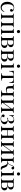

<svg xmlns="http://www.w3.org/2000/svg" viewBox="2744 -3402 668 6197"><g transform="rotate(90 3078.5 -303.0)"><path d="M318.5 -400.8Q356.5 -375.8 356.5 -338.7Q356.5 -317.7 344.4 -305.6Q332.3 -293.5 313.7 -293.5Q295.2 -293.5 282.3 -304.4Q269.4 -315.3 269.4 -333.9Q269.4 -350.8 279 -362.5Q288.7 -374.2 303.2 -378.2Q295.2 -392.7 274.6 -402.4Q254 -412.1 230.6 -412.1Q200.8 -412.1 175 -393.1Q149.2 -374.2 132.3 -330.2Q115.3 -286.3 115.3 -214.5Q115.3 -114.5 147.6 -69Q179.8 -23.4 231.5 -23.4Q266.1 -23.4 297.2 -43.5Q328.2 -63.7 348.4 -106.5L363.7 -100.8Q350 -54.8 312.5 -21.8Q275 11.3 215.3 11.3Q165.3 11.3 124.6 -14.5Q83.9 -40.3 60.5 -89.1Q37.1 -137.9 37.1 -202.4Q37.1 -267.7 60.9 -318.5Q84.7 -369.4 127.4 -398Q170.2 -426.6 225 -426.6Q279 -426.6 318.5 -400.8Z M861.3 -397.6Q827.4 -397.6 813.7 -385.1Q800 -372.6 800 -339.5V-75Q800 -41.9 813.7 -29.4Q827.4 -16.9 861.3 -16.9V0Q787.1 -3.2 764.5 -3.2Q741.9 -3.2 674.2 0V-16.9Q704 -16.9 715.7 -29.4Q727.4 -41.9 727.4 -75V-339.5Q727.4 -372.6 715.7 -385.1Q704 -397.6 674.2 -397.6H602.4Q572.6 -397.6 560.9 -385.1Q549.2 -372.6 549.2 -339.5V-75Q549.2 -41.9 560.9 -29.4Q572.6 -16.9 602.4 -16.9V0Q534.7 -3.2 512.1 -3.2Q489.5 -3.2 415.3 0V-16.9Q449.2 -16.9 462.9 -29.4Q476.6 -41.9 476.6 -75V-339.5Q476.6 -372.6 462.9 -385.1Q449.2 -397.6 415.3 -397.6V-414.5Q489.5 -411.3 512.1 -411.3Q539.5 -411.3 584.7 -412.9Q623.4 -414.5 642.7 -414.5Q661.3 -414.5 696.8 -412.9Q737.1 -411.3 764.5 -411.3Q787.1 -411.3 861.3 -414.5Z M1050 -565.3Q1050 -544.4 1034.7 -529Q1019.4 -513.7 998.4 -513.7Q977.4 -513.7 962.1 -529Q946.8 -544.4 946.8 -565.3Q946.8 -586.3 962.1 -601.6Q977.4 -616.9 998.4 -616.9Q1019.4 -616.9 1034.7 -601.6Q1050 -586.3 1050 -565.3ZM1041.9 -75Q1041.9 -41.9 1055.6 -29.4Q1069.4 -16.9 1103.2 -16.9V0Q1029 -3.2 1005.6 -3.2Q982.3 -3.2 908.1 0V-16.9Q941.9 -16.9 955.6 -29.4Q969.4 -41.9 969.4 -75V-327.4Q969.4 -364.5 955.6 -381.5Q941.9 -398.4 908.1 -398.4V-415.3Q933.9 -412.9 958.1 -412.9Q1008.9 -412.9 1041.9 -424.2Z M1528.2 -116.9Q1528.2 -64.5 1485.1 -32.3Q1441.9 0 1347.6 0Q1332.3 0 1298.4 -1.6Q1261.3 -3.2 1239.5 -3.2Q1218.5 -3.2 1144.4 0V-16.9Q1178.2 -16.9 1191.9 -29.4Q1205.6 -41.9 1205.6 -75V-339.5Q1205.6 -372.6 1191.9 -385.1Q1178.2 -397.6 1144.4 -397.6V-414.5Q1218.5 -411.3 1239.5 -411.3Q1261.3 -411.3 1300 -412.9Q1332.3 -414.5 1345.2 -414.5Q1429.8 -414.5 1466.1 -389.1Q1502.4 -363.7 1502.4 -316.9Q1502.4 -280.6 1471.4 -253.2Q1440.3 -225.8 1381.5 -216.1Q1458.9 -212.1 1493.5 -187.1Q1528.2 -162.1 1528.2 -116.9ZM1278.2 -339.5V-218.5H1310.5Q1358.1 -219.4 1383.5 -229.4Q1408.9 -239.5 1418.5 -258.9Q1428.2 -278.2 1428.2 -310.5Q1428.2 -352.4 1408.9 -375Q1389.5 -397.6 1337.1 -397.6Q1304 -397.6 1291.1 -384.7Q1278.2 -371.8 1278.2 -339.5ZM1452.4 -116.1Q1452.4 -164.5 1425.8 -184.7Q1399.2 -204.8 1350.8 -204.8H1278.2V-75Q1278.2 -41.1 1291.5 -29Q1304.8 -16.9 1339.5 -16.9Q1402.4 -16.9 1427.4 -44Q1452.4 -71 1452.4 -116.1Z M1968.5 -116.9Q1968.5 -64.5 1925.4 -32.3Q1882.3 0 1787.9 0Q1772.6 0 1738.7 -1.6Q1701.6 -3.2 1679.8 -3.2Q1658.9 -3.2 1584.7 0V-16.9Q1618.5 -16.9 1632.3 -29.4Q1646 -41.9 1646 -75V-339.5Q1646 -372.6 1632.3 -385.1Q1618.5 -397.6 1584.7 -397.6V-414.5Q1658.9 -411.3 1679.8 -411.3Q1701.6 -411.3 1740.3 -412.9Q1772.6 -414.5 1785.5 -414.5Q1870.2 -414.5 1906.5 -389.1Q1942.7 -363.7 1942.7 -316.9Q1942.7 -280.6 1911.7 -253.2Q1880.6 -225.8 1821.8 -216.1Q1899.2 -212.1 1933.9 -187.1Q1968.5 -162.1 1968.5 -116.9ZM1718.5 -339.5V-218.5H1750.8Q1798.4 -219.4 1823.8 -229.4Q1849.2 -239.5 1858.9 -258.9Q1868.5 -278.2 1868.5 -310.5Q1868.5 -352.4 1849.2 -375Q1829.8 -397.6 1777.4 -397.6Q1744.4 -397.6 1731.5 -384.7Q1718.5 -371.8 1718.5 -339.5ZM1892.7 -116.1Q1892.7 -164.5 1866.1 -184.7Q1839.5 -204.8 1791.1 -204.8H1718.5V-75Q1718.5 -41.1 1731.9 -29Q1745.2 -16.9 1779.8 -16.9Q1842.7 -16.9 1867.7 -44Q1892.7 -71 1892.7 -116.1Z M2166.9 -565.3Q2166.9 -544.4 2151.6 -529Q2136.3 -513.7 2115.3 -513.7Q2094.4 -513.7 2079 -529Q2063.7 -544.4 2063.7 -565.3Q2063.7 -586.3 2079 -601.6Q2094.4 -616.9 2115.3 -616.9Q2136.3 -616.9 2151.6 -601.6Q2166.9 -586.3 2166.9 -565.3ZM2158.9 -75Q2158.9 -41.9 2172.6 -29.4Q2186.3 -16.9 2220.2 -16.9V0Q2146 -3.2 2122.6 -3.2Q2099.2 -3.2 2025 0V-16.9Q2058.9 -16.9 2072.6 -29.4Q2086.3 -41.9 2086.3 -75V-327.4Q2086.3 -364.5 2072.6 -381.5Q2058.9 -398.4 2025 -398.4V-415.3Q2050.8 -412.9 2075 -412.9Q2125.8 -412.9 2158.9 -424.2Z M2653.2 -321Q2653.2 -289.5 2655.6 -271H2637.1Q2633.1 -325 2620.6 -352.4Q2608.1 -379.8 2586.7 -389.1Q2565.3 -398.4 2529 -398.4H2497.6V-83.1Q2497.6 -46 2519 -31.5Q2540.3 -16.9 2583.1 -16.9V0L2562.9 -0.8Q2483.1 -3.2 2461.3 -3.2Q2439.5 -3.2 2359.7 -0.8L2339.5 0V-16.9Q2382.3 -16.9 2403.6 -31.5Q2425 -46 2425 -83.1V-398.4H2385.5Q2350 -398.4 2330.6 -389.1Q2311.3 -379.8 2300.4 -352.4Q2289.5 -325 2285.5 -270.2H2266.9Q2269.4 -288.7 2269.4 -320.2Q2269.4 -360.5 2263.7 -413.7H2341.1Q2378.2 -413.7 2397.6 -412.9L2460.5 -412.1Q2482.3 -412.1 2524.2 -413.7L2581.5 -414.5H2658.9Q2653.2 -361.3 2653.2 -321Z M3055.6 -339.5V-75Q3055.6 -41.9 3069.4 -29.4Q3083.1 -16.9 3116.9 -16.9V0Q3042.7 -3.2 3016.9 -3.2Q2998.4 -3.2 2918.5 -0.8L2897.6 0V-16.9Q2940.3 -16.9 2961.7 -31.5Q2983.1 -46 2983.1 -83.1V-189.5Q2963.7 -176.6 2931.9 -167.3Q2900 -158.1 2868.5 -158.1Q2841.1 -158.1 2819.4 -166.1Q2797.6 -174.2 2784.7 -188.7Q2770.2 -204.8 2764.1 -229.8Q2758.1 -254.8 2758.1 -294.4V-339.5Q2758.1 -372.6 2744.4 -385.1Q2730.6 -397.6 2696.8 -397.6V-414.5Q2771 -411.3 2793.5 -411.3Q2816.1 -411.3 2883.9 -414.5V-397.6Q2854 -397.6 2842.3 -385.1Q2830.6 -372.6 2830.6 -339.5V-276.6Q2830.6 -242.7 2834.7 -224.2Q2838.7 -205.6 2853.2 -194.8Q2867.7 -183.9 2899.2 -183.9Q2922.6 -183.9 2945.2 -189.9Q2967.7 -196 2983.1 -205.6V-339.5Q2983.1 -372.6 2971.4 -385.1Q2959.7 -397.6 2929.8 -397.6V-414.5Q2997.6 -411.3 3020.2 -411.3Q3042.7 -411.3 3116.9 -414.5V-397.6Q3083.1 -397.6 3069.4 -385.1Q3055.6 -372.6 3055.6 -339.5Z M3560.5 -339.5V-75Q3560.5 -41.9 3574.2 -29.4Q3587.9 -16.9 3621.8 -16.9V0Q3547.6 -3.2 3525 -3.2Q3502.4 -3.2 3434.7 0V-16.9Q3464.5 -16.9 3476.2 -29.4Q3487.9 -41.9 3487.9 -75V-320.2L3298.4 -58.1Q3300.8 -35.5 3312.9 -26.2Q3325 -16.9 3350.8 -16.9V0Q3283.1 -3.2 3260.5 -3.2Q3237.9 -3.2 3163.7 0V-16.9Q3197.6 -16.9 3211.3 -29.4Q3225 -41.9 3225 -75V-339.5Q3225 -372.6 3211.3 -385.1Q3197.6 -397.6 3163.7 -397.6V-414.5Q3237.9 -411.3 3260.5 -411.3Q3283.1 -411.3 3350.8 -414.5V-397.6Q3321 -397.6 3309.3 -385.1Q3297.6 -372.6 3297.6 -339.5V-84.7L3487.9 -346.8Q3487.1 -375.8 3475 -386.7Q3462.9 -397.6 3434.7 -397.6V-414.5Q3502.4 -411.3 3525 -411.3Q3547.6 -411.3 3621.8 -414.5V-397.6Q3587.9 -397.6 3574.2 -385.1Q3560.5 -372.6 3560.5 -339.5Z M3966.1 -332.3Q3965.3 -287.1 3929.4 -260.5Q3893.5 -233.9 3843.5 -221.8Q3912.1 -219.4 3950.8 -191.9Q3989.5 -164.5 3989.5 -114.5Q3989.5 -77.4 3965.7 -48.8Q3941.9 -20.2 3902 -4.4Q3862.1 11.3 3815.3 11.3Q3754.8 11.3 3711.3 -17.7Q3673.4 -42.7 3673.4 -74.2Q3673.4 -93.5 3685.5 -105.6Q3697.6 -117.7 3716.1 -117.7Q3735.5 -117.7 3748 -106Q3760.5 -94.4 3760.5 -74.2Q3760.5 -57.3 3751.2 -46.8Q3741.9 -36.3 3726.6 -33.1Q3733.9 -21 3760.9 -11.7Q3787.9 -2.4 3816.1 -2.4Q3863.7 -2.4 3889.5 -31.5Q3915.3 -60.5 3915.3 -108.1Q3915.3 -154 3892.3 -183.9Q3869.4 -213.7 3830.6 -214.5Q3811.3 -204 3796.8 -204Q3779 -204 3779 -217.7Q3779 -230.6 3797.6 -230.6Q3808.9 -230.6 3831.5 -225.8Q3894.4 -244.4 3894.4 -322.6Q3894.4 -363.7 3878.6 -387.5Q3862.9 -411.3 3831.5 -411.3Q3802.4 -411.3 3775.4 -393.5Q3748.4 -375.8 3732.3 -344Q3716.1 -312.1 3716.9 -271.8H3698.4Q3699.2 -289.5 3699.2 -321Q3699.2 -362.1 3694.4 -420.2H3712.9Q3715.3 -401.6 3719.4 -393.1Q3723.4 -384.7 3730.6 -384.7Q3737.1 -384.7 3758.1 -398.4Q3777.4 -411.3 3797.6 -419Q3817.7 -426.6 3847.6 -426.6Q3901.6 -426.6 3933.9 -400.4Q3966.1 -374.2 3966.1 -332.3Z M4429.8 -339.5V-75Q4429.8 -41.9 4443.5 -29.4Q4457.3 -16.9 4491.1 -16.9V0Q4416.9 -3.2 4394.4 -3.2Q4371.8 -3.2 4304 0V-16.9Q4333.9 -16.9 4345.6 -29.4Q4357.3 -41.9 4357.3 -75V-205.6H4179V-75Q4179 -41.9 4190.7 -29.4Q4202.4 -16.9 4232.3 -16.9V0Q4164.5 -3.2 4141.9 -3.2Q4119.4 -3.2 4045.2 0V-16.9Q4079 -16.9 4092.7 -29.4Q4106.5 -41.9 4106.5 -75V-339.5Q4106.5 -372.6 4092.7 -385.1Q4079 -397.6 4045.2 -397.6V-414.5Q4119.4 -411.3 4141.9 -411.3Q4164.5 -411.3 4232.3 -414.5V-397.6Q4202.4 -397.6 4190.7 -385.1Q4179 -372.6 4179 -339.5V-221.8H4357.3V-339.5Q4357.3 -372.6 4345.6 -385.1Q4333.9 -397.6 4304 -397.6V-414.5Q4371.8 -411.3 4394.4 -411.3Q4416.9 -411.3 4491.1 -414.5V-397.6Q4457.3 -397.6 4443.5 -385.1Q4429.8 -372.6 4429.8 -339.5Z M4934.7 -339.5V-75Q4934.7 -41.9 4948.4 -29.4Q4962.1 -16.9 4996 -16.9V0Q4921.8 -3.2 4899.2 -3.2Q4876.6 -3.2 4808.9 0V-16.9Q4838.7 -16.9 4850.4 -29.4Q4862.1 -41.9 4862.1 -75V-320.2L4672.6 -58.1Q4675 -35.5 4687.1 -26.2Q4699.2 -16.9 4725 -16.9V0Q4657.3 -3.2 4634.7 -3.2Q4612.1 -3.2 4537.9 0V-16.9Q4571.8 -16.9 4585.5 -29.4Q4599.2 -41.9 4599.2 -75V-339.5Q4599.2 -372.6 4585.5 -385.1Q4571.8 -397.6 4537.9 -397.6V-414.5Q4612.1 -411.3 4634.7 -411.3Q4657.3 -411.3 4725 -414.5V-397.6Q4695.2 -397.6 4683.5 -385.1Q4671.8 -372.6 4671.8 -339.5V-84.7L4862.1 -346.8Q4861.3 -375.8 4849.2 -386.7Q4837.1 -397.6 4808.9 -397.6V-414.5Q4876.6 -411.3 4899.2 -411.3Q4921.8 -411.3 4996 -414.5V-397.6Q4962.1 -397.6 4948.4 -385.1Q4934.7 -372.6 4934.7 -339.5Z M5464.5 -16.9V0Q5433.9 5.6 5414.5 5.6Q5380.6 5.6 5362.9 -10.1Q5345.2 -25.8 5335.5 -58.9Q5333.9 -64.5 5327.4 -87.9Q5321 -111.3 5312.1 -132.7Q5303.2 -154 5292.7 -168.5Q5275.8 -191.9 5248.8 -200.4Q5221.8 -208.9 5176.6 -207.3V-75Q5176.6 -41.9 5188.3 -29.4Q5200 -16.9 5229.8 -16.9V0Q5162.1 -3.2 5138.7 -3.2Q5116.9 -3.2 5042.7 0V-16.9Q5076.6 -16.9 5090.3 -29.4Q5104 -41.9 5104 -75V-339.5Q5104 -372.6 5090.3 -385.1Q5076.6 -397.6 5042.7 -397.6V-414.5Q5116.9 -411.3 5138.7 -411.3Q5162.1 -411.3 5229.8 -414.5V-397.6Q5200 -397.6 5188.3 -385.1Q5176.6 -372.6 5176.6 -339.5V-221Q5217.7 -223.4 5241.5 -235.9Q5265.3 -248.4 5277.8 -268.5Q5290.3 -288.7 5302.4 -324.2Q5313.7 -358.1 5323 -377.4Q5332.3 -396.8 5350.4 -411.7Q5368.5 -426.6 5397.6 -426.6Q5424.2 -426.6 5436.7 -413.7Q5449.2 -400.8 5449.2 -382.3Q5449.2 -363.7 5437.5 -351.6Q5425.8 -339.5 5406.5 -339.5Q5384.7 -339.5 5372.2 -353.6Q5359.7 -367.7 5359.7 -391.1V-396.8Q5347.6 -391.1 5339.1 -374.2Q5330.6 -357.3 5312.9 -310.5Q5299.2 -274.2 5284.3 -253.2Q5269.4 -232.3 5240.3 -222.6Q5284.7 -221 5315.3 -208.5Q5346 -196 5364.5 -166.9Q5373.4 -152.4 5381.9 -129.8Q5390.3 -107.3 5392.7 -100.8Q5400.8 -75.8 5407.3 -61.3Q5416.9 -39.5 5429 -29.4Q5441.1 -19.4 5464.5 -16.9Z M5646 -565.3Q5646 -544.4 5630.6 -529Q5615.3 -513.7 5594.4 -513.7Q5573.4 -513.7 5558.1 -529Q5542.7 -544.4 5542.7 -565.3Q5542.7 -586.3 5558.1 -601.6Q5573.4 -616.9 5594.4 -616.9Q5615.3 -616.9 5630.6 -601.6Q5646 -586.3 5646 -565.3ZM5637.9 -75Q5637.9 -41.9 5651.6 -29.4Q5665.3 -16.9 5699.2 -16.9V0Q5625 -3.2 5601.6 -3.2Q5578.2 -3.2 5504 0V-16.9Q5537.9 -16.9 5551.6 -29.4Q5565.3 -41.9 5565.3 -75V-327.4Q5565.3 -364.5 5551.6 -381.5Q5537.9 -398.4 5504 -398.4V-415.3Q5529.8 -412.9 5554 -412.9Q5604.8 -412.9 5637.9 -424.2Z M6124.2 -116.9Q6124.2 -64.5 6081 -32.3Q6037.9 0 5943.5 0Q5928.2 0 5894.4 -1.6Q5857.3 -3.2 5835.5 -3.2Q5814.5 -3.2 5740.3 0V-16.9Q5774.2 -16.9 5787.9 -29.4Q5801.6 -41.9 5801.6 -75V-339.5Q5801.6 -372.6 5787.9 -385.1Q5774.2 -397.6 5740.3 -397.6V-414.5Q5814.5 -411.3 5835.5 -411.3Q5857.3 -411.3 5896 -412.9Q5928.2 -414.5 5941.1 -414.5Q6025.8 -414.5 6062.1 -389.1Q6098.4 -363.7 6098.4 -316.9Q6098.4 -280.6 6067.3 -253.2Q6036.3 -225.8 5977.4 -216.1Q6054.8 -212.1 6089.5 -187.1Q6124.2 -162.1 6124.2 -116.9ZM5874.2 -339.5V-218.5H5906.5Q5954 -219.4 5979.4 -229.4Q6004.8 -239.5 6014.5 -258.9Q6024.2 -278.2 6024.2 -310.5Q6024.2 -352.4 6004.8 -375Q5985.5 -397.6 5933.1 -397.6Q5900 -397.6 5887.1 -384.7Q5874.2 -371.8 5874.2 -339.5ZM6048.4 -116.1Q6048.4 -164.5 6021.8 -184.7Q5995.2 -204.8 5946.8 -204.8H5874.2V-75Q5874.2 -41.1 5887.5 -29Q5900.8 -16.9 5935.5 -16.9Q5998.4 -16.9 6023.4 -44Q6048.4 -71 6048.4 -116.1Z"/></g></svg>

Font: Playfair Display
Style: Regular
Weight: 400
Designer: Claus Eggers Sørensen
Foundry: Claus Eggers Sørensen
Version: Version 1.005; ttfautohint (v1.2) -l 10 -r 42 -G 200 -x 21 -